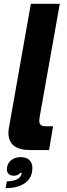

<svg xmlns="http://www.w3.org/2000/svg" viewBox="-20 -783 350 1002"><path d="M136 0Q81 0 52.5 -22.5Q24 -45 24 -89Q24 -107 27 -118L141 -763H292L186 -167Q185 -162 185 -153Q185 -136 194 -130Q203 -124 218 -124H257L236 0ZM16 163Q43 163 62.5 155.5Q82 148 89 133Q91 130 94 119H86Q75 134 52 134Q36 134 26 125.5Q16 117 16 101Q16 73 36 55Q56 37 88 37Q118 37 133.5 52.5Q149 68 149 93Q149 144 111.5 171.5Q74 199 9 199Z"/></svg>

Font: Open Sauce One ExtraBold Italic
Style: Regular
Weight: 800
Italic angle: -10°
Designer: Alfredo Marco Pradil
Foundry: Creative Sauce Fz LLC
Version: Version 1.477